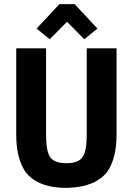

<svg xmlns="http://www.w3.org/2000/svg" viewBox="-20 -902 646 934"><path d="M59 -246V-667H204V-251Q204 -165 224 -138Q244 -108 303.5 -108Q363 -108 382 -139Q402 -165 402 -251V-667H547V-246Q547 -130 500 -64Q440 10 303 12Q166 12 105 -64Q59 -131 59 -246ZM306 -796 222 -711 158 -763 269 -882H343L454 -763L390 -711Z"/></svg>

Font: Rambla
Style: Bold
Weight: 700
Designer: Martin Sommaruga
Foundry: Martin Sommaruga
Version: Version 1.001